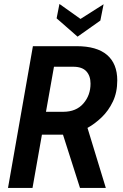

<svg xmlns="http://www.w3.org/2000/svg" viewBox="-20 -928 606 948"><path d="M19.5 0 142.5 -700H358Q458 -700 508.5 -656.8Q559 -613.5 559 -531Q559 -472 537.5 -426.8Q516 -381.5 482.2 -349Q448.5 -316.5 412 -296.5L502.5 0H375L291 -263H187L140.5 0ZM341 -598.5H246.5L207 -376H292Q356 -376 391.5 -416.8Q427 -457.5 427 -515Q427 -553.5 406.2 -576Q385.5 -598.5 341 -598.5ZM363 -747 259.5 -837.5 273.5 -908.5 377.5 -834.5 491.5 -907 475.5 -826.5Z"/></svg>

Font: Cabin Condensed
Style: Bold Italic
Weight: 700
Width: 3
Italic angle: -10°
Designer: Pablo Impallari
Foundry: Pablo Impallari. http://www.impallari.com Igino Marini. http://www.ikern.com
Version: Version 3.001; ttfautohint (v1.8.3)